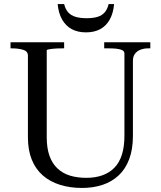

<svg xmlns="http://www.w3.org/2000/svg" viewBox="-20 -919 795 949"><path d="M211 -241Q211 -187 224.5 -149Q238 -111 264 -86.5Q290 -62 326 -51Q362 -40 407 -40Q451 -40 486 -52.5Q521 -65 545.5 -90Q570 -115 582.5 -154.5Q595 -194 595 -248V-655Q595 -662 590.5 -666.5Q586 -671 576.5 -674Q567 -677 552.5 -678.5Q538 -680 518 -680H495V-710H723V-680H712Q693 -680 676 -674Q659 -668 648 -654.5Q637 -641 637 -618V-248Q637 -181 618.5 -132Q600 -83 566 -51.5Q532 -20 486 -5Q440 10 386 10Q326 10 276.5 -5.5Q227 -21 191.5 -52Q156 -83 137 -130Q118 -177 118 -240V-644Q118 -666 94 -673Q70 -680 38 -680H32V-710H297V-680H288Q275 -680 261.5 -679.5Q248 -679 236.5 -677.5Q225 -676 218 -674.5Q211 -673 211 -670ZM405 -759Q446 -759 475.5 -775Q505 -791 522.5 -822.5Q540 -854 544 -899H517Q511 -874 498 -858.5Q485 -843 463 -836Q441 -829 408 -829Q376 -829 353 -836Q330 -843 316.5 -858.5Q303 -874 297 -899H265Q269 -854 287 -822.5Q305 -791 334.5 -775Q364 -759 405 -759Z"/></svg>

Font: Roboto Serif 144pt
Style: Regular
Weight: 400
Version: Version 1.008